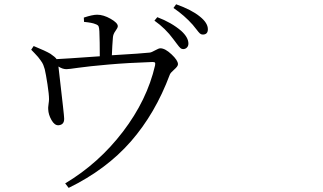

<svg xmlns="http://www.w3.org/2000/svg" viewBox="-20 -829 1540 916"><path d="M380.9 -724.6 379.9 -745.1Q420.9 -758.8 443.4 -758.8Q473.6 -758.8 507.8 -739.3Q542 -719.7 542 -704.1Q542 -696.3 530.8 -681.2Q519.5 -666 518.6 -649.4Q515.6 -614.3 513.7 -565.4Q662.1 -574.2 694.3 -578.1Q703.1 -579.1 720.2 -588.9Q737.3 -598.6 745.1 -598.6Q767.6 -598.6 798.3 -569.8Q829.1 -541 829.1 -522.5Q829.1 -512.7 811 -497.1Q793 -481.4 790 -472.7Q720.7 -287.1 604 -153.8Q487.3 -20.5 307.6 67.4L291 45.9Q451.2 -49.8 566.4 -200.7Q681.6 -351.6 719.7 -516.6Q721.7 -527.3 719.2 -530.3Q716.8 -533.2 707 -533.2Q590.8 -529.3 496.6 -521Q402.3 -512.7 355 -505.9Q307.6 -499 296.9 -499Q278.3 -499 258.8 -511.7Q260.7 -494.1 267.6 -434.6Q274.4 -375 280.3 -323.2Q286.1 -271.5 286.1 -263.7Q287.1 -233.4 258.8 -231.4Q240.2 -230.5 225.6 -256.3Q210.9 -282.2 210 -307.6Q209 -313.5 211.4 -330.6Q213.9 -347.7 213.9 -355.5Q213.9 -378.9 206.5 -426.8Q199.2 -474.6 193.4 -499Q190.4 -509.8 186.5 -519.5Q182.6 -529.3 173.8 -541Q165 -552.7 161.6 -557.1Q158.2 -561.5 144.5 -575.7Q130.9 -589.8 128.9 -591.8L140.6 -609.4Q198.2 -585.9 220.7 -572.3Q244.1 -556.6 250 -546.9Q278.3 -547.9 456.1 -560.5Q456.1 -630.9 454.1 -679.7Q453.1 -697.3 450.2 -703.6Q447.3 -710 435.5 -713.9Q420.9 -720.7 380.9 -724.6ZM716.8 -730.5 730.5 -747.1Q797.9 -721.7 844.7 -681.6Q878.9 -650.4 878.9 -621.1Q878.9 -609.4 871.6 -602.1Q864.3 -594.7 853.5 -594.7Q846.7 -594.7 840.8 -599.6Q835 -604.5 823.2 -620.6Q811.5 -636.7 806.6 -642.6Q769.5 -693.4 716.8 -730.5ZM807.6 -791 820.3 -808.6Q894.5 -782.2 933.6 -750Q971.7 -719.7 971.7 -689.5Q971.7 -664.1 947.3 -664.1Q939.5 -664.1 933.6 -669.4Q927.7 -674.8 917 -689Q906.2 -703.1 899.4 -710.9Q860.4 -754.9 807.6 -791Z"/></svg>

Font: Bpmf Zihi Serif Regular
Style: Regular
Weight: 400
Foundry: But Ko
Version: Version 1.320